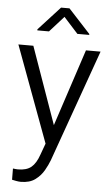

<svg xmlns="http://www.w3.org/2000/svg" viewBox="-63 -788 599 1042"><g transform="rotate(5 237.0 -267.5)"><path d="M94.7 -528.3 243.2 -108.9 381.3 -528.3H460.9L243.2 83Q233.9 107.9 216.6 138.4Q199.2 168.9 169.2 191.2Q139.2 213.4 90.8 213.4Q80.6 213.4 65.2 210.7Q49.8 208 43 206.1L42.5 145Q47.9 146 57.1 146.7Q66.4 147.5 69.8 147.5Q116.7 147.5 142.3 126.2Q168 105 184.6 56.6L207 -4.9L13.2 -528.3ZM272.5 -747.6 391.6 -618.2V-613.3H327.1L249.5 -699.2L172.4 -613.3H108.9V-619.1L226.6 -747.6Z"/></g></svg>

Font: Vazirmatn FD Light
Style: Regular
Weight: 300
Designer: Saber Rastikerdar
Foundry: Saber Rastikerdar
Version: Version 33.003